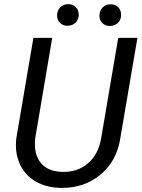

<svg xmlns="http://www.w3.org/2000/svg" viewBox="-20 -893 681 923"><path d="M640.6 -710.9 558.6 -230Q542 -119.1 462.9 -53.5Q383.8 12.2 272 10.3Q202.1 8.8 150.6 -21.2Q99.1 -51.3 74.7 -105.7Q50.3 -160.2 58.6 -229.5L140.6 -710.9H231L149.4 -229Q141.1 -154.3 174.8 -111.6Q208.5 -68.8 276.9 -66.9Q351.1 -64 402.1 -107.2Q453.1 -150.4 466.3 -228.5L548.3 -710.9ZM254.4 -819.8Q254.9 -842.3 269 -857.2Q283.2 -872.1 306.2 -873Q329.1 -873.5 344 -859.1Q358.9 -844.7 358.4 -821.8Q358.4 -799.3 343.8 -784.7Q329.1 -770 306.2 -769Q283.2 -768.6 268.8 -782.7Q254.4 -796.9 254.4 -819.8ZM458 -818.8Q458.5 -841.3 472.7 -856.4Q486.8 -871.6 509.8 -872.6Q533.2 -873 547.9 -858.6Q562.5 -844.2 562 -820.8Q562 -797.9 547.4 -783.4Q532.7 -769 509.8 -768.1Q487.3 -767.6 472.4 -781.7Q457.5 -795.9 458 -818.8Z"/></svg>

Font: RobotoDraft
Style: Italic
Weight: 400
Italic angle: -12°
Version: Version 2.001101; 2014